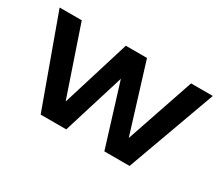

<svg xmlns="http://www.w3.org/2000/svg" viewBox="-87 -662 997 864"><g transform="rotate(30 411.0 -230.0)"><path d="M412 -320 313 0H180L13 -460H128L248 -107L357 -460H467L576 -107L696 -460H809L642 0H511Z"/></g></svg>

Font: Quattrocento Sans
Style: Bold
Weight: 700
Designer: Pablo Impallari
Foundry: Pablo Impallari, Igino Marini, Brenda Gallo
Version: Version 2.000